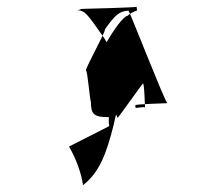

<svg xmlns="http://www.w3.org/2000/svg" viewBox="-20 -633 630 562"><path d="M182 -204C202 -170 218 -127 223 -91C272 -129 292 -186 312 -265L346 -412C348 -415 286 -521 284 -523C234 -594 229 -602 206 -603C207 -601 216 -607 220 -607C226 -607 376 -611 380 -613L381 -602C371 -599 359 -593 354 -587C330 -585 242 -436 259 -410C258 -409 326 -290 324 -288C324 -285 398 -390 398 -388C403 -395 404 -311 405 -316C405 -322 400 -319 377 -317L376 -325C373 -328 470 -331 470 -331C464 -331 360 -599 356 -602C330 -600 318 -591 287 -547C292 -544 225 -426 232 -426C236 -426 244 -332 246 -336C246 -298 255 -290 299 -290C298 -286 298 -268 300 -264Z"/></svg>

Font: Zinc
Style: Regular
Weight: 400
Version: Version 1